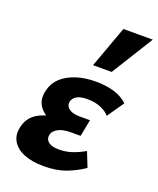

<svg xmlns="http://www.w3.org/2000/svg" viewBox="-136 -794 734 891"><g transform="rotate(20 231.5 -348.5)"><path d="M187 14Q131 14 90.5 -2Q50 -18 31.5 -49.5Q13 -81 25 -125Q39 -180 97 -203.5Q155 -227 234 -227L228 -183Q180 -183 141 -199.5Q102 -216 84 -247Q66 -278 78 -322Q87 -359 115 -384.5Q143 -410 186 -424Q229 -438 283 -438Q333 -438 373 -426Q413 -414 440 -388L383 -306Q369 -323 340.5 -335.5Q312 -348 273 -348Q240 -348 222 -338Q204 -328 199 -310Q196 -295 203.5 -283.5Q211 -272 227.5 -266Q244 -260 268 -260H317L301 -177H253Q213 -177 190 -164Q167 -151 163 -132Q159 -109 175.5 -96Q192 -83 227 -83Q263 -83 293 -93.5Q323 -104 353 -121L382 -48Q341 -20 295 -3Q249 14 187 14ZM243 -505 318 -711H463L335 -505Z"/></g></svg>

Font: Ysabeau ExtraBold
Style: Italic
Weight: 800
Italic angle: -12°
Designer: Christian Thalmann (Catharsis Fonts)
Version: Version 2.002